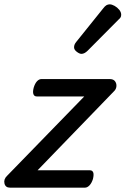

<svg xmlns="http://www.w3.org/2000/svg" viewBox="-35 -864 578 884"><path d="M11 0Q-10 0 -14.5 -19.5Q-19 -39 -2 -55L353 -420H134Q123 -420 119 -430Q115 -440 120 -460Q126 -480 135.5 -490Q145 -500 156 -500H470Q487 -500 494.5 -490Q502 -480 501 -467Q500 -454 491 -445L138 -80H379Q390 -80 394 -70.5Q398 -61 393 -40Q387 -21 377 -10.5Q367 0 356 0ZM340 -616Q331 -616 318.5 -625.5Q306 -635 306 -646Q306 -653 308.5 -659Q311 -665 316 -671L439 -824Q448 -836 455 -840Q462 -844 470 -844Q480 -844 492.5 -837Q505 -830 514 -819Q523 -808 523 -796Q523 -788 519.5 -783Q516 -778 510 -773L369 -631Q354 -616 340 -616Z"/></svg>

Font: Playwrite NL
Style: Regular
Weight: 400
Designer: Veronika Burian, José Scaglione
Foundry: TypeTogether
Version: Version 1.002